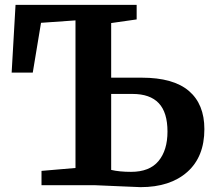

<svg xmlns="http://www.w3.org/2000/svg" viewBox="-20 -763 885 791"><path d="M822 -231Q822 -117 751.5 -54.5Q681 8 559 8L487 5Q380 0 371 0H151V-59L291 -71V-679L149 -669L115 -464H28L44 -743H543V-683L438 -668V-443H564Q694 -443 758 -388.5Q822 -334 822 -231ZM520 -55Q596 -55 633 -99.5Q670 -144 670 -221Q670 -300 634 -338Q598 -376 526 -376H438V-63Q472 -55 520 -55Z"/></svg>

Font: Koeln Type Serif
Style: Bold
Weight: 700
Designer: Eben Sorkin
Foundry: Eben Sorkin
Version: Version 2.002